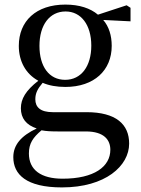

<svg xmlns="http://www.w3.org/2000/svg" viewBox="-20 -557 615 837"><path d="M264 -209C194 -209 152 -267 152 -357C152 -448 196 -507 266 -507C333 -507 378 -449 378 -358C378 -268 334 -209 264 -209ZM265 -178C391 -178 467 -251 467 -357C467 -402 455 -441 430 -470L549 -464V-523L532 -534L407 -493C374 -521 326 -537 265 -537C137 -537 62 -465 62 -357C62 -290 92 -235 147 -205C92 -162 71 -126 71 -85C71 -42 94 -12 140 3C72 35 38 75 38 128C38 203 94 260 250 260C440 260 543 166 543 69C543 -15 486 -68 357 -68H210C156 -68 134 -90 134 -124C134 -151 144 -170 166 -196C194 -184 227 -178 265 -178ZM161 11C181 15 203 16 234 16H354C435 16 461 54 461 96C461 169 391 222 253 222C159 222 106 184 106 112C106 69 123 43 161 11Z"/></svg>

Font: Noto Serif HK Medium
Style: Regular
Weight: 500
Designer: Ryoko NISHIZUKA 西塚涼子 (kana & ideographs); Frank Grießhammer (Latin, Greek & Cyrillic); Wenlong ZHANG 张文龙 (bopomofo); San
Foundry: Adobe
Version: Version 2.001;hotconv 1.1.0;makeotfexe 2.6.0